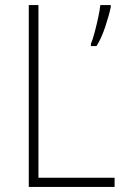

<svg xmlns="http://www.w3.org/2000/svg" viewBox="-20 -734 490 754"><path d="M93 0V-714H131V-36H430V0ZM415 -706Q408 -673 393 -628Q378 -583 359 -553H337V-562Q343 -575 351 -604.5Q359 -634 365.5 -664.5Q372 -695 374 -714H415Z"/></svg>

Font: Noto Sans Hebrew SemiCondensed ExtraLight
Style: Regular
Weight: 200
Width: 4
Designer: Monotype Design Team
Foundry: Monotype Imaging Inc.
Version: Version 2.004; ttfautohint (v1.8.4.7-5d5b)